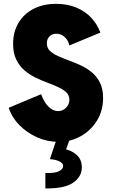

<svg xmlns="http://www.w3.org/2000/svg" viewBox="-20 -748 602 1023"><path d="M291 7.8Q231.9 7.8 177.7 -16.4Q123.5 -40.5 83.3 -81.5Q43 -122.6 26.4 -173.8L199.2 -246.1Q206.1 -225.1 219 -204.3Q231.9 -183.6 250 -169.9Q268.1 -156.2 290 -156.2Q306.6 -156.2 320.1 -164.6Q333.5 -172.9 341.6 -186.8Q349.6 -200.7 349.6 -216.8Q349.6 -240.2 333.3 -255.9Q316.9 -271.5 290.3 -283.7Q263.7 -295.9 231.7 -307.9Q199.7 -319.8 167.7 -335.4Q135.7 -351.1 109.1 -374.3Q82.5 -397.5 66.2 -431.4Q49.8 -465.3 49.8 -514.6Q49.8 -578.1 78.4 -626Q106.9 -673.8 158.4 -700.7Q210 -727.5 279.3 -727.5Q339.8 -727.5 387.2 -707.5Q434.6 -687.5 466.8 -652.8Q499 -618.2 514.6 -574.2L349.6 -505.9Q345.7 -523.9 335.7 -538.1Q325.7 -552.2 311.3 -560.3Q296.9 -568.4 280.3 -568.4Q257.8 -568.4 243.7 -554Q229.5 -539.6 229.5 -517.6Q229.5 -493.2 245.8 -477.3Q262.2 -461.4 288.8 -449.5Q315.4 -437.5 347.4 -425.8Q379.4 -414.1 411.4 -399.2Q443.4 -384.3 470 -362.1Q496.6 -339.8 512.9 -306.9Q529.3 -273.9 529.3 -225.6Q529.3 -159.2 497.3 -106.4Q465.3 -53.7 411.4 -22.9Q357.4 7.8 291 7.8ZM221.7 255.9V173.8Q273.4 175.3 294.9 163.8Q316.4 152.3 316.4 135.7Q316.4 122.6 298.3 112.8Q280.3 103 246.1 99.6L279.3 0H349.6L320.3 80.1L315.4 43.9Q359.9 51.8 387.9 76.7Q416 101.6 416 143.6Q416 193.4 369.9 225.3Q323.7 257.3 221.7 255.9Z"/></svg>

Font: Reddit Mono Black
Style: Regular
Weight: 900
Monospace: yes
Designer: Stephen Hutchings
Foundry: Reddit
Version: Version 1.014